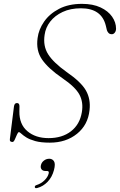

<svg xmlns="http://www.w3.org/2000/svg" viewBox="-20 -730 622 996"><path d="M238.5 10Q192 10 162.8 1.8Q133.5 -6.5 116.5 -17.2Q99.5 -28 91 -36.2Q82.5 -44.5 78 -44.5Q73.5 -44.5 68 -31.8Q62.5 -19 56.8 -6.2Q51 6.5 45 6.5Q28 6.5 31.5 -11L52.5 -178Q55 -195.5 68 -195.5Q81.5 -195.5 81 -177.5L80.5 -152.5Q79.5 -85.5 122 -49.5Q164.5 -13.5 232 -13.5Q302.5 -13.5 348.2 -49Q394 -84.5 404.5 -147.5Q413.5 -198.5 392.2 -238.8Q371 -279 302 -325.5Q230 -375 198 -421.5Q166 -468 175 -532.5Q180.5 -577 208.8 -617.8Q237 -658.5 286.5 -684.2Q336 -710 405.5 -710Q462 -710 501.5 -691.5Q541 -673 561.5 -643.5Q582 -614 582 -581.5Q582 -569 575.5 -560.8Q569 -552.5 560.5 -552.5Q549 -552.5 543 -559Q537 -565.5 534.5 -573.5L529 -596.5Q507 -687 400 -687Q345.5 -687 305 -668Q264.5 -649 240.5 -618Q216.5 -587 211.5 -549.5Q202.5 -491.5 229.8 -448.5Q257 -405.5 325.5 -356.5Q400.5 -305 425.8 -260.5Q451 -216 444.5 -159Q436.5 -82 379.5 -36Q322.5 10 238.5 10ZM216 157Q201.5 157 195.2 148Q189 139 192.5 126Q196 112 208.2 102.8Q220.5 93.5 235.5 93.5Q252 93.5 260.2 106.8Q268.5 120 260 152Q250.5 188.5 227.2 212.8Q204 237 174 245Q162 248.5 160.5 241Q159.5 232.5 171 229.5Q194 222 211 205.2Q228 188.5 232.5 170Q236 157 224 157Z"/></svg>

Font: Fraunces 9pt Soft Thin
Style: Italic
Weight: 100
Italic angle: -16°
Version: Version 1.000;[b76b70a41]